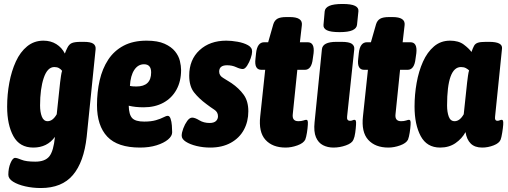

<svg xmlns="http://www.w3.org/2000/svg" viewBox="-20 -736 2559 968"><path d="M186 212Q145 212 107.5 203.5Q70 195 46 180Q22 165 22 145Q22 112 33 86Q44 60 56 60Q66 60 88.5 69.5Q111 79 158 79Q207 79 228.5 52.5Q250 26 257 -46Q218 8 148 8Q79 8 47.5 -49.5Q16 -107 16 -198Q16 -260 27 -319Q38 -378 60 -426Q82 -474 117 -502.5Q152 -531 199 -531Q236 -531 264 -513.5Q292 -496 307 -466Q310 -473 312.5 -480Q315 -487 319 -494Q328 -513 342.5 -519Q357 -525 388 -525H403Q437 -525 450.5 -515.5Q464 -506 462 -487L417 -46Q403 81 347.5 146.5Q292 212 186 212ZM220 -125Q246 -125 266 -160L283 -320Q285 -337 287.5 -353.5Q290 -370 293 -379Q287 -387 277.5 -392.5Q268 -398 254 -398Q219 -398 200.5 -343Q182 -288 182 -204Q182 -171 191 -148Q200 -125 220 -125Z M686 8Q573 8 521 -47Q469 -102 469 -206Q469 -272 482.5 -331Q496 -390 525.5 -435Q555 -480 603 -505.5Q651 -531 719 -531Q775 -531 809.5 -515.5Q844 -500 862.5 -477Q881 -454 887 -428.5Q893 -403 893 -383Q893 -326 869.5 -283.5Q846 -241 803.5 -218Q761 -195 705 -195Q683 -195 664.5 -197Q646 -199 629 -203Q630 -158 646.5 -140.5Q663 -123 707 -123Q742 -123 766 -130Q790 -137 804 -144.5Q818 -152 826 -152Q835 -152 840 -137.5Q845 -123 846.5 -103.5Q848 -84 848 -69Q848 -50 827 -32.5Q806 -15 769.5 -3.5Q733 8 686 8ZM668 -300Q742 -300 742 -371Q742 -412 706 -412Q676 -412 657 -383.5Q638 -355 635 -303Q643 -301 651.5 -300.5Q660 -300 668 -300Z M1040 8Q1004 8 971 0Q938 -8 917 -21.5Q896 -35 896 -52Q896 -67 904 -88.5Q912 -110 924 -126.5Q936 -143 949 -143Q963 -143 985 -129.5Q1007 -116 1037 -116Q1058 -116 1068.5 -125.5Q1079 -135 1079 -150Q1079 -171 1060.5 -183Q1042 -195 1021 -211Q983 -239 958.5 -270Q934 -301 934 -355Q934 -435 986 -483Q1038 -531 1121 -531Q1147 -531 1178 -525.5Q1209 -520 1230.5 -508Q1252 -496 1251 -475Q1251 -463 1244 -442.5Q1237 -422 1226 -405Q1215 -388 1204 -388Q1191 -388 1170.5 -397.5Q1150 -407 1125 -407Q1085 -407 1085 -375Q1085 -355 1104.5 -343.5Q1124 -332 1147 -317Q1185 -291 1208.5 -258.5Q1232 -226 1232 -175Q1232 -123 1209.5 -81.5Q1187 -40 1143.5 -16Q1100 8 1040 8Z M1420 8Q1354 8 1318.5 -31Q1283 -70 1292 -150L1317 -384H1298Q1261 -384 1268 -440L1271 -468Q1277 -523 1312 -523H1332L1358 -614Q1364 -633 1378.5 -641.5Q1393 -650 1424 -650H1441Q1506 -650 1502 -610L1492 -523H1531Q1567 -523 1561 -468L1557 -440Q1551 -384 1517 -384H1479L1456 -160Q1452 -125 1484 -125Q1499 -125 1509.5 -128.5Q1520 -132 1524 -132Q1529 -132 1531 -127Q1533 -122 1532 -107Q1531 -89 1527.5 -67Q1524 -45 1519 -32Q1510 -14 1479.5 -3Q1449 8 1420 8Z M1661 8Q1632 8 1608.5 -4Q1585 -16 1573 -44Q1561 -72 1566 -120L1603 -488Q1607 -525 1676 -525H1702Q1740 -525 1754 -515Q1768 -505 1766 -487L1730 -149Q1727 -127 1745 -127Q1752 -127 1757.5 -129.5Q1763 -132 1767 -132Q1772 -132 1774 -127Q1776 -122 1775 -107Q1774 -89 1771 -67Q1768 -45 1762 -32Q1755 -14 1724 -3Q1693 8 1661 8ZM1692 -574Q1647 -574 1628 -583.5Q1609 -593 1611 -611L1617 -679Q1619 -697 1640.5 -706.5Q1662 -716 1707 -716Q1751 -716 1770 -706.5Q1789 -697 1787 -679L1780 -611Q1778 -593 1757 -583.5Q1736 -574 1692 -574Z M1938 8Q1872 8 1836.5 -31Q1801 -70 1810 -150L1835 -384H1816Q1779 -384 1786 -440L1789 -468Q1795 -523 1830 -523H1850L1876 -614Q1882 -633 1896.5 -641.5Q1911 -650 1942 -650H1959Q2024 -650 2020 -610L2010 -523H2049Q2085 -523 2079 -468L2075 -440Q2069 -384 2035 -384H1997L1974 -160Q1970 -125 2002 -125Q2017 -125 2027.5 -128.5Q2038 -132 2042 -132Q2047 -132 2049 -127Q2051 -122 2050 -107Q2049 -89 2045.5 -67Q2042 -45 2037 -32Q2028 -14 1997.5 -3Q1967 8 1938 8Z M2199 8Q2132 8 2101 -50Q2070 -108 2070 -199Q2070 -259 2080.5 -318Q2091 -377 2112.5 -425Q2134 -473 2168 -502Q2202 -531 2249 -531Q2292 -531 2318 -511.5Q2344 -492 2357 -474Q2364 -494 2370 -505Q2376 -516 2389 -520.5Q2402 -525 2429 -525H2446Q2515 -525 2511 -491L2476 -148Q2473 -127 2488 -127Q2494 -127 2499.5 -129.5Q2505 -132 2510 -132Q2514 -132 2516 -127Q2518 -122 2517 -107Q2516 -92 2512 -67Q2508 -42 2504 -32Q2497 -14 2468.5 -3Q2440 8 2411 8Q2374 8 2353.5 -12Q2333 -32 2327 -70Q2309 -37 2276.5 -14.5Q2244 8 2199 8ZM2272 -125Q2298 -125 2318 -160L2335 -320Q2337 -337 2339.5 -354.5Q2342 -372 2345 -381Q2339 -387 2329 -392.5Q2319 -398 2304 -398Q2234 -398 2234 -204Q2234 -171 2242.5 -148Q2251 -125 2272 -125Z"/></svg>

Font: Asap Condensed Condensed ExtraBold
Style: Italic
Weight: 800
Width: 3
Italic angle: -6°
Designer: Pablo Cosgaya
Foundry: Omnibus-Type
Version: Version 3.001; ttfautohint (v1.8.4.7-5d5b)